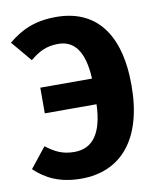

<svg xmlns="http://www.w3.org/2000/svg" viewBox="-87 -835 758 921"><g transform="rotate(-10 292.0 -374.5)"><path d="M249 -767C144 -767 78 -735 15 -683L99 -583C144 -620 180 -638 237 -638C311 -638 361 -585 368 -446H116V-321H368C363 -179 313 -114 224 -114C165 -114 129 -134 87 -166L9 -68C63 -16 132 18 235 18C429 18 549 -120 549 -382C549 -645 433 -767 249 -767Z"/></g></svg>

Font: Glow Sans SC Normal ExtraBold
Style: Regular
Weight: 800
Designer: Ryoko NISHIZUKA (kana, bopomofo & ideographs); Paul D. Hunt (Latin, Greek & Cyrillic); Sandoll Communications, Soo-young
Version: Version 0.93